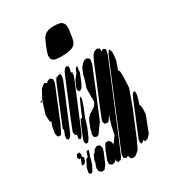

<svg xmlns="http://www.w3.org/2000/svg" viewBox="-237 -921 1139 1268"><g transform="rotate(-30 333.0 -287.0)"><path d="M315 -409 200 -133 183 -91 172 -73 161 -60 153 -63 147 -65 148 -71 151 -93 153 -97 146 -99 140 -100 138 -109 136 -121 138 -131 167 -205 270 -453 290 -499 303 -516 317 -524 330 -513V-502L322 -473V-474L331 -467L330 -459L329 -446ZM592 -452 517 -270 383 52 332 173 323 186 319 192 307 195 298 198 293 189 290 182 291 173 293 165 286 178 277 186 266 189 256 191 239 180 238 172 239 151 266 82 282 53 288 45 297 43 308 42 315 47 324 55 325 60 329 75 327 83 365 30 379 -35 391 -76 404 -108 377 -69 365 -64 354 -66 346 -68 343 -76 340 -87 343 -100 372 -174 462 -390 489 -456 510 -499 526 -515 539 -520 547 -523 557 -519 567 -514V-503L568 -492V-491L576 -497L583 -502L590 -497L599 -491V-483ZM193 -457 91 -208 65 -156 58 -147H44H39L32 -160L29 -179L39 -231L50 -258L43 -257L39 -268L37 -313L68 -410L103 -476L128 -496L138 -500L151 -490L161 -500L172 -504L182 -507L191 -500L197 -495L198 -486V-474ZM472 -450 413 -305 326 -96 274 -24 260 -19 249 -24 241 -27 240 -38 238 -49 241 -59 247 -75V-82L268 -136L280 -158L281 -154L288 -166L334 -196L343 -202L349 -211L356 -221L359 -233V-328L379 -390L380 -395L388 -426L401 -456L408 -470L419 -480L423 -486L440 -499L454 -500L462 -501L471 -493L477 -487V-479ZM239 -419 132 -162 115 -123 106 -107 90 -96 78 -105V-111L80 -131L96 -173L88 -167L92 -182L119 -249L190 -421L208 -465L218 -485L230 -497L231 -490L232 -491L237 -498L251 -499L257 -500L258 -494L259 -483L256 -462ZM371 -435 352 -388 333 -350 326 -342 315 -339 306 -337 304 -342 300 -356 302 -364 308 -381 324 -415 345 -442 350 -446 357 -465 364 -479 380 -491 379 -482 375 -460 373 -454 376 -448ZM609 -275 605 -193 561 -70 480 125 448 192 420 216 405 221 391 219 383 218 380 210 374 198 376 192 365 196 356 200 349 194 340 187 341 181 342 164 359 122 392 43 558 -357 598 -453 611 -473 618 -476 625 -463 627 -445 622 -394 599 -329 602 -324 607 -318 608 -307ZM55 -396 50 -397 52 -402 60 -414 61 -403ZM236 -107 207 -39 195 -22 190 -15H182H173L171 -24L168 -35L174 -56L206 -134L219 -163L224 -173L237 -177L269 -252L289 -296L296 -305L298 -291L296 -276L282 -235L257 -174L251 -159L250 -153ZM613 13 566 135 542 160 532 163 522 167 517 157 514 152 504 163 490 167 489 162 486 149 490 131 508 87 587 -105 601 -137 612 -152 624 -157 627 -146V-127L617 -88L606 -61L608 -63L613 -50L615 -29ZM83 52 79 39 77 34 85 19 88 14 99 13 107 12 109 20 112 31 106 44 111 49 117 55 116 61 113 77 98 96 81 98V87L96 51ZM140 124 118 165 108 174 100 170 93 165 92 156 99 124 122 79 131 69 137 68 140 69 139 68 142 59 149 38 154 28 168 29 166 40 156 68 152 70 153 80ZM169 102 175 88 185 66 189 70 205 45 225 34 238 36 246 38 251 48 255 59 254 67 250 85 215 168 199 189 193 195 177 197 172 198 162 189 155 183 154 172 152 162 158 141 166 122 163 124 164 119ZM269 -708Q277 -726 286 -746Q295 -766 311 -778Q331 -792 358 -794Q385 -796 407 -793Q414 -792 422 -790Q430 -788 435 -785Q437 -783 439 -780.5Q441 -778 443 -776Q444 -774 446 -772.5Q448 -771 449 -769Q453 -761 453.5 -751.5Q454 -742 454 -733Q454 -722 452 -711Q450 -700 448 -689Q447 -678 445 -666.5Q443 -655 439 -645Q438 -640 435.5 -634.5Q433 -629 430 -625Q418 -610 396.5 -603.5Q375 -597 352.5 -596Q330 -595 315 -595Q306 -595 296.5 -596Q287 -597 278 -599Q276 -600 273 -600Q270 -600 268 -602Q265 -603 263 -605Q261 -607 259 -609Q257 -610 255 -611.5Q253 -613 252 -615Q251 -616 250.5 -619Q250 -622 250 -623Q247 -635 248 -645Q251 -661 257 -676Q263 -691 269 -708Z"/></g></svg>

Font: Rubik Marker Hatch
Style: Regular
Weight: 400
Designer: Hubert and Fischer, NaN
Foundry: Hubert & Fischer, NaN
Version: Version 2.200